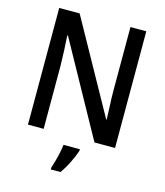

<svg xmlns="http://www.w3.org/2000/svg" viewBox="-133 -814 973 1135"><g transform="rotate(15 353.0 -246.5)"><path d="M620 0H494L179 -570H175Q178 -527 180 -480.5Q182 -434 183 -388V0H87V-714H212L526 -149H529Q528 -188 525.5 -236Q523 -284 523 -327V-714H620ZM421 71Q411 102 390 145Q369 188 345 221H286V209Q292 191 299.5 164.5Q307 138 313 110Q319 82 321 61H421Z"/></g></svg>

Font: Noto Sans Gurmukhi SemiCondensed Medium
Style: Regular
Weight: 500
Width: 4
Designer: Jelle Bosma - Monotype Design Team
Foundry: Monotype Imaging Inc.
Version: Version 2.004; ttfautohint (v1.8.4.7-5d5b)